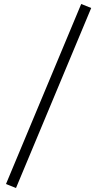

<svg xmlns="http://www.w3.org/2000/svg" viewBox="-20 -825 486 960"><path d="M60 115 10 95 386 -805 436 -785Z"/></svg>

Font: Geologica Thin Roman Thin
Style: Regular
Weight: 250
Version: Version 1.010;gftools[0.9.28]